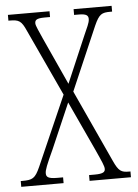

<svg xmlns="http://www.w3.org/2000/svg" viewBox="-52 -755 570 795"><g transform="rotate(-5 233.0 -357.0)"><path d="M4 0H180V-24H156C117 -24 110 -32 110 -47C110 -61 118 -81 147 -144L228 -331L323 -126C346 -75 355 -56 355 -44C355 -32 348 -24 312 -24H288V0H460V-24H454C422 -24 411 -30 391 -74L253 -374L367 -638C388 -685 399 -690 435 -690H442V-714H284V-690H304C336 -690 343 -682 343 -668C343 -651 331 -631 319 -602L236 -408L147 -603C134 -633 121 -659 121 -669C121 -682 126 -690 162 -690H184V-714H11V-690H16C55 -690 65 -684 84 -641L212 -365L85 -76C64 -29 53 -24 10 -24H4Z"/></g></svg>

Font: Noto Serif Devanagari ExtraCondensed ExtraLight
Style: Regular
Weight: 200
Width: 2
Designer: Universal Thirst, Indian Type Foundry and the Monotype Design Team
Foundry: Monotype Imaging Inc.
Version: Version 2.004